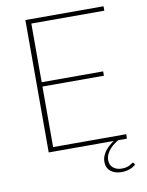

<svg xmlns="http://www.w3.org/2000/svg" viewBox="-94 -770 771 1004"><g transform="rotate(-10 291.0 -268.0)"><path d="M535 129.5Q538 129.5 540 132.5L545 141Q532 153.5 511.8 160.5Q491.5 167.5 469.5 167.5Q434.5 167.5 412 149.8Q389.5 132 389.5 98Q389.5 82.5 395.5 68Q401.5 53.5 411 41.2Q420.5 29 432.5 18.5Q444.5 8 456.5 0H111.5V-703H526.5V-679.5H139V-368H465.5V-345H139V-23.5H527.5L526.5 0H481Q471 5.5 458.8 14.5Q446.5 23.5 435.8 35.5Q425 47.5 417.8 62.2Q410.5 77 410.5 94Q410.5 120.5 428.5 135Q446.5 149.5 473.5 149.5Q489 149.5 499.5 146.5Q510 143.5 517 139.8Q524 136 528.2 132.8Q532.5 129.5 535 129.5Z"/></g></svg>

Font: Lato Thin
Style: Regular
Weight: 200
Designer: Lukasz Dziedzic
Foundry: tyPoland Lukasz Dziedzic
Version: Version 2.007; 2014-02-27